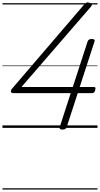

<svg xmlns="http://www.w3.org/2000/svg" viewBox="-20 -1036 810 1556"><path d="M487 14Q473 14 467 9Q461 4 464 -6L553 -281H87Q73 -281 69 -292Q65 -303 78 -318L660 -997Q671 -1009 680 -1014Q689 -1019 704 -1014Q713 -1012 718.5 -1008Q724 -1004 724.5 -997.5Q725 -991 717 -982L154 -331H570L690 -700Q697 -720 723 -720Q738 -720 744 -715Q750 -710 746 -700L626 -331H740Q749 -331 752 -327Q755 -323 753 -313Q751 -297 744 -289Q737 -281 726 -281H610L520 -5Q514 14 487 14ZM0 490H770V500H0ZM0 -20H770V0H0ZM0 -505H770V-500H0ZM0 -1010H770V-1000H0Z"/></svg>

Font: Playwrite NZ Guides
Style: Regular
Weight: 400
Designer: Veronika Burian, José Scaglione
Foundry: TypeTogether
Version: Version 1.003